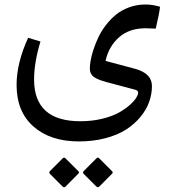

<svg xmlns="http://www.w3.org/2000/svg" viewBox="-20 -377 760 836"><path d="M411.6 312 469.2 369.6Q473.1 374 467.8 379.4L412.6 435.1Q406.2 441.4 399.4 435.1L344.7 380.4Q338.4 374 345.2 367.2L400.4 312Q405.8 306.6 411.6 312ZM264.6 312 322.3 369.6Q326.2 374 320.8 379.4L265.6 435.1Q258.8 441.4 252.4 435.1L197.8 380.4Q191.4 374 198.2 367.2L253.4 312Q258.8 306.6 264.6 312ZM613.3 -253.9Q543 -253.9 498.3 -214.6Q453.6 -175.3 439.5 -111.8L567.4 -77.6Q641.6 -57.6 641.6 -2.4Q641.6 32.7 629.4 66.9Q617.2 101.1 591.3 132.3Q565.4 163.6 528.6 187.3Q491.7 210.9 438.7 224.9Q385.7 238.8 323.7 238.8Q199.7 238.8 126 174.1Q52.2 109.4 52.2 -7.3Q52.2 -102.5 102.5 -212.4L156.2 -196.3Q128.4 -104.5 128.4 -30.8Q128.4 150.9 330.1 150.9Q379.9 150.9 423.6 140.4Q467.3 129.9 495.4 114.5Q523.4 99.1 543.7 81.3Q564 63.5 572.8 49.3Q581.5 35.2 581.5 26.9Q581.5 15.6 564.9 12.7L445.8 -19Q406.2 -29.3 388.7 -42Q371.1 -54.7 371.1 -78.6Q371.1 -93.3 374.8 -114.3Q378.4 -135.3 387.2 -161.9Q396 -188.5 408.7 -215.3Q421.4 -242.2 441.2 -267.8Q460.9 -293.5 485.1 -313.2Q509.3 -333 542.5 -345.2Q575.7 -357.4 613.3 -357.4Q643.6 -357.4 676.8 -347.7Q674.3 -320.8 658.2 -252.4Q630.4 -253.9 613.3 -253.9Z"/></svg>

Font: Sahel FD-WOL
Style: FD-WOL
Weight: 400
Foundry: Saber Rastikerdar (saber.rastikerdar@gmail.com)
Version: Version 2.0.2